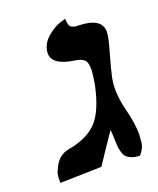

<svg xmlns="http://www.w3.org/2000/svg" viewBox="-112 -631 580 707"><g transform="rotate(-20 178.0 -278.0)"><path d="M315.9 -296.9Q312 -276.9 312 -253.9Q312 -216.8 324.2 -168.9Q338.4 -112.8 338.9 -68.8Q338.9 -68.8 335.9 -33.2Q331.1 -12.2 314.9 5.9Q295.9 5.9 283 0.5Q270 -4.9 263.4 -11.5Q256.8 -18.1 252.9 -32.5Q249 -46.9 248.5 -55.4Q248 -64 247.1 -83Q247.1 -88.9 246.6 -101.3Q246.1 -113.8 245.1 -120.1Q201.2 -56.2 167 -3.9L3.9 0Q5.9 -6.8 4.9 -9.8Q4.9 -25.9 6.8 -34.2Q7.8 -40 13.2 -50.8Q33.2 -98.6 76.2 -106Q151.4 -119.1 189.7 -159.7Q228 -200.2 248 -296.9Q254.9 -336.9 254.9 -353Q254.9 -369.1 252 -379.2Q249 -389.2 241.5 -394Q233.9 -398.9 227.1 -401.4Q220.2 -403.8 207 -405.8Q124 -418 124 -463.9Q124 -464.8 124.5 -469Q125 -473.1 125 -475.1Q130.9 -504.9 157 -526.4Q183.1 -547.9 205.6 -555.2L228 -562Q228 -547.9 231 -538.8Q233.9 -529.8 240.5 -526.9Q247.1 -523.9 251.5 -522.9Q255.9 -522 264.2 -522Q356 -520 356 -464.8Q356 -460.9 354 -446.8Q351.1 -426.8 335 -372.1Q322.8 -329.1 315.9 -296.9Z"/></g></svg>

Font: Linux Libertine
Style: Semibold Italic
Weight: 600
Italic angle: -11.5°
Designer: Philipp H. Poll
Foundry: Philipp H. Poll
Version: Version 5.1.2 ; ttfautohint (v0.9)